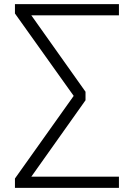

<svg xmlns="http://www.w3.org/2000/svg" viewBox="-20 -725 643 925"><path d="M52 180V135L335 -263L52 -660V-705H553V-651H131L392 -283V-242L131 126H553V180Z"/></svg>

Font: Winston Light
Style: Regular
Weight: 300
Designer: Original fonts by Vernon Adams / Changes by Cristiano Sobral
Foundry: Original fonts by Vernon Adams / Changes by Cristiano Sobral
Version: Version 2.503;July 17, 2020;FontCreator 13.0.0.2655 64-bit